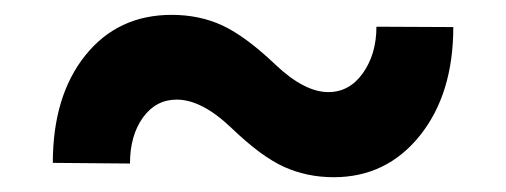

<svg xmlns="http://www.w3.org/2000/svg" viewBox="-20 -424 688 261"><path d="M596.2 -387.2Q596.2 -296.4 550.8 -239.7Q505.4 -183.1 433.6 -183.1Q397.5 -183.1 366.5 -197Q335.4 -210.9 294.9 -249.8Q254.4 -288.6 220.2 -288.6Q191.9 -288.6 174.3 -264.2Q156.7 -239.7 156.7 -201.7L51.8 -202.6Q51.8 -293.5 95.9 -348.6Q140.1 -403.8 213.4 -403.8Q251.5 -403.8 282.7 -389.2Q314 -374.5 353.8 -336.7Q393.6 -298.8 426.3 -298.8Q455.1 -298.8 473.4 -324.7Q491.7 -350.6 491.7 -387.7Z"/></svg>

Font: Roboto-o
Style: o-Bold
Weight: 700
Designer: Google
Version: Version 2.134; 2016; ttfautohint (v1.6)